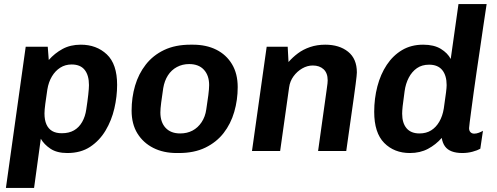

<svg xmlns="http://www.w3.org/2000/svg" viewBox="-20 -740 2438 941"><path d="M9 181 106 -511H214L219 -446Q248 -479 286.5 -500Q325 -521 376 -521Q453 -521 503.5 -473.5Q554 -426 554 -324Q554 -267 540.5 -208.5Q527 -150 497.5 -100.5Q468 -51 422 -20.5Q376 10 310 10Q259 10 227.5 -11Q196 -32 180 -60L147 181ZM283 -87Q318 -87 342.5 -101Q367 -115 382.5 -142Q398 -169 403 -205Q409 -244 412.5 -275.5Q416 -307 416 -323Q416 -371 395 -397.5Q374 -424 331 -424Q300 -424 275.5 -408.5Q251 -393 234.5 -365.5Q218 -338 212 -301Q206 -261 202 -231Q198 -201 198 -184Q198 -152 207.5 -130.5Q217 -109 235.5 -98Q254 -87 283 -87Z M846 10Q781 10 731.5 -15Q682 -40 653.5 -86Q625 -132 625 -198Q625 -262 642 -320Q659 -378 694.5 -423.5Q730 -469 784.5 -495Q839 -521 914 -521H925Q991 -521 1040 -496.5Q1089 -472 1117 -425.5Q1145 -379 1145 -313Q1145 -250 1128 -191.5Q1111 -133 1076 -88Q1041 -43 986.5 -16.5Q932 10 857 10ZM863 -86Q897 -86 923.5 -100Q950 -114 968 -141Q986 -168 991 -204Q997 -242 1001 -273.5Q1005 -305 1005 -323Q1005 -370 979.5 -398Q954 -426 907 -426Q874 -426 847 -411.5Q820 -397 803 -370.5Q786 -344 780 -308Q774 -269 770 -237.5Q766 -206 766 -189Q766 -141 791.5 -113.5Q817 -86 863 -86Z M1215 0 1287 -511H1390L1394 -436Q1414 -459 1440 -478.5Q1466 -498 1500 -509.5Q1534 -521 1574 -521Q1643 -521 1686 -486.5Q1729 -452 1729 -385Q1729 -378 1727.5 -365Q1726 -352 1723 -327.5Q1720 -303 1714 -261Q1708 -219 1699 -155.5Q1690 -92 1677 0H1539Q1551 -88 1559.5 -147Q1568 -206 1573 -243Q1578 -280 1581 -300.5Q1584 -321 1585 -330.5Q1586 -340 1586 -346Q1586 -382 1566 -400.5Q1546 -419 1513 -419Q1486 -419 1461 -404.5Q1436 -390 1418.5 -366Q1401 -342 1397 -312L1353 0Z M1989 10Q1912 10 1863 -39.5Q1814 -89 1814 -192Q1814 -257 1829.5 -316.5Q1845 -376 1875.5 -422Q1906 -468 1950.5 -494.5Q1995 -521 2054 -521Q2107 -521 2140.5 -500.5Q2174 -480 2189 -451L2227 -720H2365Q2357 -669 2349 -613.5Q2341 -558 2332.5 -500.5Q2324 -443 2316 -389Q2308 -335 2301.5 -287Q2295 -239 2290 -201.5Q2285 -164 2282 -140.5Q2279 -117 2279 -112Q2279 -99 2286 -92Q2293 -85 2304 -85Q2315 -85 2327 -89.5Q2339 -94 2347 -99L2334 -11Q2320 -3 2296 3.5Q2272 10 2246 10Q2216 10 2194.5 2Q2173 -6 2161 -22.5Q2149 -39 2145 -64Q2116 -31 2077.5 -10.5Q2039 10 1989 10ZM2036 -86Q2069 -86 2093 -101Q2117 -116 2133 -143.5Q2149 -171 2155 -208Q2163 -263 2166 -287Q2169 -311 2169 -323Q2169 -370 2147.5 -396.5Q2126 -423 2083 -423Q2048 -423 2023.5 -406Q1999 -389 1983.5 -359.5Q1968 -330 1963 -293Q1956 -244 1953.5 -220Q1951 -196 1951 -183Q1951 -137 1972.5 -111.5Q1994 -86 2036 -86Z"/></svg>

Font: Chivo Medium SemiBold
Style: Italic
Weight: 600
Italic angle: -8.05°
Version: Version 2.002